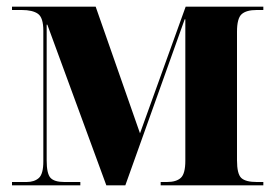

<svg xmlns="http://www.w3.org/2000/svg" viewBox="-20 -556 825 576"><path d="M16 0V-10H60Q83 -10 96.5 -22Q110 -34 110 -72V-464Q110 -503 94 -514.5Q78 -526 45 -526H16V-536H267L400 -156L537 -536H770V-526H750Q719 -526 705 -513.5Q691 -501 691 -461V-75Q691 -34 704 -22Q717 -10 750 -10H770V0H462V-10H481Q509 -10 522.5 -22.5Q536 -35 536 -74V-498H534L356 0H299L122 -482H120V-75Q120 -35 131.5 -22.5Q143 -10 173 -10H221V0Z"/></svg>

Font: Noto Serif Display SemiCondensed ExtraBold
Style: Regular
Weight: 800
Width: 4
Designer: Monotype Design Team
Foundry: Monotype Imaging Inc.
Version: Version 2.009